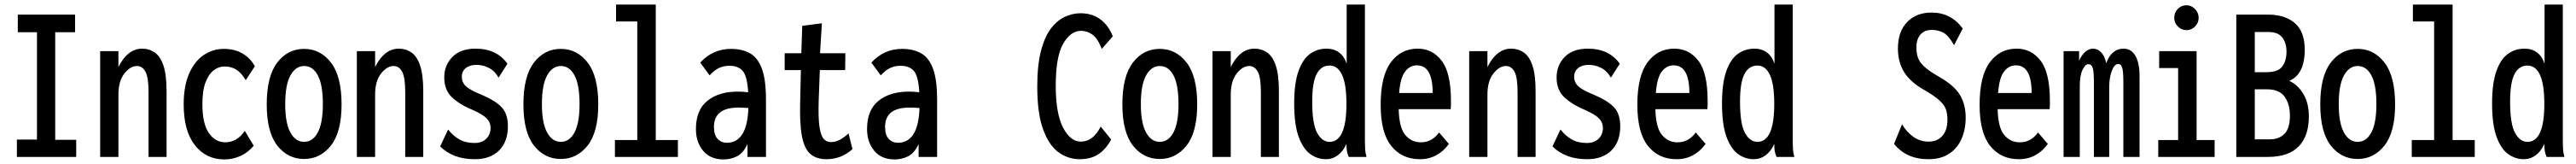

<svg xmlns="http://www.w3.org/2000/svg" viewBox="-20 -687 11290 718"><path d="M54 0V-76H142V-546H58V-623H309V-546H222V-75H314V0Z M419 0V-463H499V-393Q517 -431 543.5 -452.5Q570 -474 603 -474Q634 -474 658.5 -457Q683 -440 696.5 -399.5Q710 -359 710 -287V0H631V-285Q631 -348 617.5 -373Q604 -398 580 -398Q551 -398 525 -365Q499 -332 499 -273V0Z M963 11Q883 11 834 -51.5Q785 -114 785 -230Q785 -310 808.5 -364Q832 -418 872 -445.5Q912 -473 961 -473Q1008 -473 1042.5 -453Q1077 -433 1097 -397L1057 -336Q1038 -368 1016 -382Q994 -396 963 -396Q939 -396 917 -379.5Q895 -363 881 -327Q867 -291 867 -231Q867 -145 895.5 -104.5Q924 -64 967 -64Q992 -64 1013.5 -76Q1035 -88 1053 -114L1092 -49Q1067 -19 1033.5 -4Q1000 11 963 11Z M1313 9Q1241 9 1195 -50Q1149 -109 1149 -230Q1149 -353 1195 -413Q1241 -473 1313 -473Q1384 -473 1430.5 -413Q1477 -353 1477 -230Q1477 -109 1430.5 -50Q1384 9 1313 9ZM1313 -66Q1351 -66 1373 -107.5Q1395 -149 1395 -231Q1395 -316 1373 -357Q1351 -398 1313 -398Q1276 -398 1253 -357Q1230 -316 1230 -231Q1230 -149 1252.5 -107.5Q1275 -66 1313 -66Z M1544 0V-463H1624V-393Q1642 -431 1668.5 -452.5Q1695 -474 1728 -474Q1759 -474 1783.5 -457Q1808 -440 1821.5 -399.5Q1835 -359 1835 -287V0H1756V-285Q1756 -348 1742.5 -373Q1729 -398 1705 -398Q1676 -398 1650 -365Q1624 -332 1624 -273V0Z M2061 10Q2012 10 1974 -4.5Q1936 -19 1909 -46L1944 -120Q1965 -93 1992.5 -77Q2020 -61 2060 -61Q2092 -61 2111 -79.5Q2130 -98 2130 -127Q2130 -151 2113 -168.5Q2096 -186 2053 -205Q1997 -228 1962 -260Q1927 -292 1927 -348Q1927 -401 1962.5 -437.5Q1998 -474 2064 -474Q2157 -474 2204 -408L2165 -347Q2149 -376 2123 -389.5Q2097 -403 2068 -403Q2039 -403 2021.5 -389Q2004 -375 2004 -351Q2004 -326 2022.5 -309Q2041 -292 2091 -272Q2152 -246 2179 -217Q2206 -188 2206 -134Q2206 -67 2167.5 -28.5Q2129 10 2061 10Z M2438 9Q2366 9 2320 -50Q2274 -109 2274 -230Q2274 -353 2320 -413Q2366 -473 2438 -473Q2509 -473 2555.5 -413Q2602 -353 2602 -230Q2602 -109 2555.5 -50Q2509 9 2438 9ZM2438 -66Q2476 -66 2498 -107.5Q2520 -149 2520 -231Q2520 -316 2498 -357Q2476 -398 2438 -398Q2401 -398 2378 -357Q2355 -316 2355 -231Q2355 -149 2377.5 -107.5Q2400 -66 2438 -66Z M2675 0V-74H2773V-593H2680V-667H2854V-74H2951V0Z M3151 11Q3093 11 3061.5 -27Q3030 -65 3030 -122Q3030 -205 3080 -245.5Q3130 -286 3214 -286Q3233 -286 3259 -283Q3255 -353 3235.5 -376Q3216 -399 3177 -399Q3152 -399 3131.5 -389.5Q3111 -380 3090 -357L3049 -413Q3104 -473 3184 -473Q3231 -473 3265.5 -454.5Q3300 -436 3318.5 -388Q3337 -340 3337 -251V0H3256V-56Q3237 -16 3209.5 -2.5Q3182 11 3151 11ZM3109 -131Q3109 -96 3125 -79Q3141 -62 3166 -62Q3209 -62 3233 -99Q3257 -136 3260 -214Q3238 -216 3216 -216Q3109 -216 3109 -131Z M3602 10Q3558 10 3531.5 -13Q3505 -36 3494.5 -91.5Q3484 -147 3487 -246L3490 -380H3419V-454H3492L3496 -574L3582 -585L3574 -454H3685L3684 -380H3573L3568 -243Q3566 -174 3571 -135.5Q3576 -97 3588.5 -81Q3601 -65 3621 -65Q3644 -65 3663.5 -76.5Q3683 -88 3699 -103L3716 -34Q3690 -11 3661.5 -0.5Q3633 10 3602 10Z M3901 11Q3843 11 3811.5 -27Q3780 -65 3780 -122Q3780 -205 3830 -245.5Q3880 -286 3964 -286Q3983 -286 4009 -283Q4005 -353 3985.5 -376Q3966 -399 3927 -399Q3902 -399 3881.5 -389.5Q3861 -380 3840 -357L3799 -413Q3854 -473 3934 -473Q3981 -473 4015.5 -454.5Q4050 -436 4068.5 -388Q4087 -340 4087 -251V0H4006V-56Q3987 -16 3959.5 -2.5Q3932 11 3901 11ZM3859 -131Q3859 -96 3875 -79Q3891 -62 3916 -62Q3959 -62 3983 -99Q4007 -136 4010 -214Q3988 -216 3966 -216Q3859 -216 3859 -131Z M4712 10Q4661 10 4619 -20.5Q4577 -51 4551.5 -121Q4526 -191 4526 -308Q4526 -404 4543 -467Q4560 -530 4588 -565Q4616 -600 4649.5 -614.5Q4683 -629 4715 -629Q4767 -629 4803 -602Q4839 -575 4857 -528L4809 -473Q4790 -520 4767 -536Q4744 -552 4718 -552Q4672 -552 4639.5 -495.5Q4607 -439 4607 -312Q4607 -190 4639 -128.5Q4671 -67 4717 -67Q4771 -67 4804 -133L4850 -76Q4825 -31 4792 -10.5Q4759 10 4712 10Z M5063 9Q4991 9 4945 -50Q4899 -109 4899 -230Q4899 -353 4945 -413Q4991 -473 5063 -473Q5134 -473 5180.5 -413Q5227 -353 5227 -230Q5227 -109 5180.5 -50Q5134 9 5063 9ZM5063 -66Q5101 -66 5123 -107.5Q5145 -149 5145 -231Q5145 -316 5123 -357Q5101 -398 5063 -398Q5026 -398 5003 -357Q4980 -316 4980 -231Q4980 -149 5002.5 -107.5Q5025 -66 5063 -66Z M5294 0V-463H5374V-393Q5392 -431 5418.5 -452.5Q5445 -474 5478 -474Q5509 -474 5533.5 -457Q5558 -440 5571.5 -399.5Q5585 -359 5585 -287V0H5506V-285Q5506 -348 5492.5 -373Q5479 -398 5455 -398Q5426 -398 5400 -365Q5374 -332 5374 -273V0Z M5791 10Q5754 10 5722.5 -12.5Q5691 -35 5671.5 -88.5Q5652 -142 5652 -234Q5652 -323 5671 -376Q5690 -429 5722 -451.5Q5754 -474 5794 -474Q5826 -474 5848.5 -457.5Q5871 -441 5882 -408V-667H5962V-68Q5962 -51 5963 -34Q5964 -17 5969 0H5891Q5885 -14 5883 -26.5Q5881 -39 5881 -57Q5867 -25 5843.5 -7.5Q5820 10 5791 10ZM5807 -66Q5881 -66 5881 -232Q5881 -318 5862 -359Q5843 -400 5807 -400Q5770 -400 5750.5 -363Q5731 -326 5731 -242Q5731 -145 5752.5 -105.5Q5774 -66 5807 -66Z M6203 10Q6124 10 6077.5 -48Q6031 -106 6031 -228Q6031 -354 6075.5 -414Q6120 -474 6193 -474Q6258 -474 6298.5 -421Q6339 -368 6339 -246Q6339 -236 6339 -226.5Q6339 -217 6338 -209H6110Q6112 -128 6139 -96Q6166 -64 6206 -64Q6255 -63 6287 -107L6330 -57Q6307 -25 6275 -7.5Q6243 10 6203 10ZM6112 -280H6259Q6259 -401 6190 -401Q6159 -401 6138 -373.5Q6117 -346 6112 -280Z M6419 0V-463H6499V-393Q6517 -431 6543.5 -452.5Q6570 -474 6603 -474Q6634 -474 6658.5 -457Q6683 -440 6696.5 -399.5Q6710 -359 6710 -287V0H6631V-285Q6631 -348 6617.5 -373Q6604 -398 6580 -398Q6551 -398 6525 -365Q6499 -332 6499 -273V0Z M6936 10Q6887 10 6849 -4.5Q6811 -19 6784 -46L6819 -120Q6840 -93 6867.5 -77Q6895 -61 6935 -61Q6967 -61 6986 -79.5Q7005 -98 7005 -127Q7005 -151 6988 -168.5Q6971 -186 6928 -205Q6872 -228 6837 -260Q6802 -292 6802 -348Q6802 -401 6837.5 -437.5Q6873 -474 6939 -474Q7032 -474 7079 -408L7040 -347Q7024 -376 6998 -389.5Q6972 -403 6943 -403Q6914 -403 6896.5 -389Q6879 -375 6879 -351Q6879 -326 6897.5 -309Q6916 -292 6966 -272Q7027 -246 7054 -217Q7081 -188 7081 -134Q7081 -67 7042.5 -28.5Q7004 10 6936 10Z M7328 10Q7249 10 7202.5 -48Q7156 -106 7156 -228Q7156 -354 7200.5 -414Q7245 -474 7318 -474Q7383 -474 7423.5 -421Q7464 -368 7464 -246Q7464 -236 7464 -226.5Q7464 -217 7463 -209H7235Q7237 -128 7264 -96Q7291 -64 7331 -64Q7380 -63 7412 -107L7455 -57Q7432 -25 7400 -7.5Q7368 10 7328 10ZM7237 -280H7384Q7384 -401 7315 -401Q7284 -401 7263 -373.5Q7242 -346 7237 -280Z M7666 10Q7629 10 7597.5 -12.5Q7566 -35 7546.5 -88.5Q7527 -142 7527 -234Q7527 -323 7546 -376Q7565 -429 7597 -451.5Q7629 -474 7669 -474Q7701 -474 7723.5 -457.5Q7746 -441 7757 -408V-667H7837V-68Q7837 -51 7838 -34Q7839 -17 7844 0H7766Q7760 -14 7758 -26.5Q7756 -39 7756 -57Q7742 -25 7718.5 -7.5Q7695 10 7666 10ZM7682 -66Q7756 -66 7756 -232Q7756 -318 7737 -359Q7718 -400 7682 -400Q7645 -400 7625.5 -363Q7606 -326 7606 -242Q7606 -145 7627.5 -105.5Q7649 -66 7682 -66Z M8432 10Q8335 10 8281 -57L8316 -143Q8336 -109 8365.5 -88Q8395 -67 8433 -67Q8470 -67 8492.5 -92Q8515 -117 8515 -163Q8515 -187 8509 -206Q8503 -225 8483.5 -244Q8464 -263 8424 -287Q8354 -325 8326 -370Q8298 -415 8298 -474Q8298 -549 8338.5 -590.5Q8379 -632 8445 -632Q8531 -632 8582 -562L8544 -489Q8522 -529 8499.5 -542.5Q8477 -556 8446 -556Q8414 -556 8396.5 -535.5Q8379 -515 8379 -479Q8379 -454 8386 -434Q8393 -414 8414.5 -394.5Q8436 -375 8478 -351Q8545 -313 8570 -271Q8595 -229 8595 -172Q8595 -121 8577 -79.5Q8559 -38 8522.5 -14Q8486 10 8432 10Z M8828 10Q8749 10 8702.5 -48Q8656 -106 8656 -228Q8656 -354 8700.5 -414Q8745 -474 8818 -474Q8883 -474 8923.5 -421Q8964 -368 8964 -246Q8964 -236 8964 -226.5Q8964 -217 8963 -209H8735Q8737 -128 8764 -96Q8791 -64 8831 -64Q8880 -63 8912 -107L8955 -57Q8932 -25 8900 -7.5Q8868 10 8828 10ZM8737 -280H8884Q8884 -401 8815 -401Q8784 -401 8763 -373.5Q8742 -346 8737 -280Z M9024 0V-463H9092V-421Q9103 -446 9119 -460Q9135 -474 9153 -474Q9174 -474 9189.5 -457Q9205 -440 9211 -410Q9221 -440 9240.5 -457Q9260 -474 9286 -474Q9322 -474 9340 -440.5Q9358 -407 9357 -348V0H9286V-326Q9286 -377 9280.5 -392Q9275 -407 9264 -407Q9247 -407 9235.5 -377Q9224 -347 9224 -305V0H9157V-321Q9157 -372 9152 -389Q9147 -406 9132 -406Q9119 -406 9107 -381Q9095 -356 9095 -309V0Z M9439 0V-74H9526V-389H9443V-463H9607V-74H9686V0ZM9563 -555Q9541 -555 9525 -571Q9509 -587 9509 -609Q9509 -632 9524.5 -648Q9540 -664 9563 -664Q9584 -664 9600 -647.5Q9616 -631 9616 -609Q9616 -587 9600 -571Q9584 -555 9563 -555Z M9781 0V-623H9920Q9995 -623 10038 -585.5Q10081 -548 10081 -470Q10081 -361 10013 -333Q10051 -316 10075 -275.5Q10099 -235 10099 -177Q10099 -92 10054.5 -46Q10010 0 9919 0ZM9862 -371H9914Q9964 -371 9982.5 -396Q10001 -421 10001 -461Q10001 -499 9982.5 -523Q9964 -547 9921 -547H9862ZM9862 -77H9929Q9968 -77 9992 -101Q10016 -125 10016 -180Q10016 -232 9992.5 -264Q9969 -296 9916 -296H9862Z M10313 9Q10241 9 10195 -50Q10149 -109 10149 -230Q10149 -353 10195 -413Q10241 -473 10313 -473Q10384 -473 10430.5 -413Q10477 -353 10477 -230Q10477 -109 10430.5 -50Q10384 9 10313 9ZM10313 -66Q10351 -66 10373 -107.5Q10395 -149 10395 -231Q10395 -316 10373 -357Q10351 -398 10313 -398Q10276 -398 10253 -357Q10230 -316 10230 -231Q10230 -149 10252.5 -107.5Q10275 -66 10313 -66Z M10550 0V-74H10648V-593H10555V-667H10729V-74H10826V0Z M11041 10Q11004 10 10972.5 -12.5Q10941 -35 10921.5 -88.5Q10902 -142 10902 -234Q10902 -323 10921 -376Q10940 -429 10972 -451.5Q11004 -474 11044 -474Q11076 -474 11098.5 -457.5Q11121 -441 11132 -408V-667H11212V-68Q11212 -51 11213 -34Q11214 -17 11219 0H11141Q11135 -14 11133 -26.5Q11131 -39 11131 -57Q11117 -25 11093.5 -7.5Q11070 10 11041 10ZM11057 -66Q11131 -66 11131 -232Q11131 -318 11112 -359Q11093 -400 11057 -400Q11020 -400 11000.5 -363Q10981 -326 10981 -242Q10981 -145 11002.5 -105.5Q11024 -66 11057 -66Z"/></svg>

Font: Inconsolata Condensed SemiBold
Style: Regular
Weight: 600
Width: 3
Monospace: yes
Designer: Raph Levien, Cyreal, Brenton Simpson
Foundry: Raph Levien, Cyreal, Google
Version: Version 3.100; ttfautohint (v1.8.4.7-5d5b)